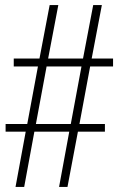

<svg xmlns="http://www.w3.org/2000/svg" viewBox="-20 -734 469 754"><path d="M41 0 81 -217H2V-247H87L129 -473H34V-504H135L175 -714H209L169 -504H306L346 -714H380L340 -504H424V-473H334L292 -247H392V-217H286L245 0H212L252 -217H115L75 0ZM121 -247H258L300 -473H163Z"/></svg>

Font: Noto Serif Hebrew ExtraCondensed ExtraLight
Style: Regular
Weight: 200
Width: 2
Designer: Monotype Design Team
Foundry: Monotype Imaging Inc.
Version: Version 2.004; ttfautohint (v1.8.4.7-5d5b)